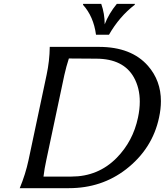

<svg xmlns="http://www.w3.org/2000/svg" viewBox="-20 -982 860 1002"><path d="M414.1 -961.9H508.3Q526.4 -910.6 526.4 -855Q547.9 -911.1 589.8 -961.9H684.1L683.1 -957Q603 -895.5 548.8 -800.8H481Q468.3 -896 413.1 -957ZM83 0Q113.3 -73.2 128.9 -146.5L223.1 -590.8Q238.8 -664.1 239.7 -737.3H496.6Q665.5 -737.3 752.4 -638.2Q819.8 -561 819.8 -454.1Q819.8 -413.6 810.1 -368.7Q775.4 -205.1 637.2 -98.1Q509.8 0 339.8 0ZM207 -60.5H352.5Q492.7 -60.5 588.9 -158.2Q674.3 -245.1 700.2 -368.7Q709.5 -412.6 709.5 -451.7Q709.5 -522.5 678.7 -578.1Q624.5 -674.8 483.9 -675.8L339.4 -676.8Q325.7 -634.8 315.9 -590.8L221.7 -146.5Q211.9 -102.1 207 -60.5Z"/></svg>

Font: Classica
Style: Book Oblique
Weight: 400
Italic angle: -12°
Designer: Wojciech Kalinowski "wmk69" (wmk69@o2.pl)
Foundry: Wojciech Kalinowski "wmk69" (wmk69@o2.pl)
Version: Version 2.1.1; 2021-05-14